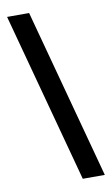

<svg xmlns="http://www.w3.org/2000/svg" viewBox="-96 -810 565 969"><g transform="rotate(-10 186.5 -325.5)"><path d="M360.1 109.4 125.7 -761.4H12.8L247.2 109.4Z"/></g></svg>

Font: Riot Sans 2.0
Style: Bold
Weight: 600
Designer: Rasmus Andersson
Foundry: rsms
Version: Version 3.006;hotconv 1.0.109;makeotfexe 2.5.65596